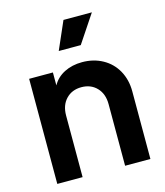

<svg xmlns="http://www.w3.org/2000/svg" viewBox="-116 -872 825 960"><g transform="rotate(-15 296.5 -392.0)"><path d="M61 -544H184V-477Q205 -515 245.5 -535.5Q286 -556 338 -556Q397 -556 444 -530Q491 -504 517 -457Q543 -410 543 -350V0H412V-319Q412 -372 381.5 -404Q351 -436 302 -436Q253 -436 222.5 -404Q192 -372 192 -319V0H61ZM303 -784H450L354 -640H240Z"/></g></svg>

Font: Eudoxus Sans
Style: Bold
Weight: 700
Designer: Stijn de Vries
Foundry: tokotype
Version: Version 2.005